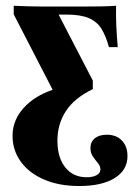

<svg xmlns="http://www.w3.org/2000/svg" viewBox="-20 -439 453 652"><path d="M249.2 192.7Q180.6 192.7 129.4 170.6Q78.2 148.4 50.4 109.7Q22.6 71 22.6 21.8Q22.6 -36.3 69 -81.5Q115.3 -126.6 198.4 -145.2L168.5 -115.3L26.6 -390.3V-419.4Q49.2 -418.5 71.4 -417.7Q93.5 -416.9 117.3 -416.9Q141.1 -416.9 167.7 -416.9H205.6H274.2Q299.2 -416.9 324.2 -417.3Q349.2 -417.7 374.2 -419.4Q373.4 -385.5 375 -350.4Q376.6 -315.3 379.8 -279H350Q339.5 -316.9 324.6 -341.1Q309.7 -365.3 281.9 -377.4Q254 -389.5 205.6 -389.5H179L295.2 -165.3V-136.3Q233.1 -106.5 204 -62.1Q175 -17.7 175 38.7Q175 96 201.6 129.4Q228.2 162.9 274.2 162.9Q296 162.9 308.5 155.6Q321 148.4 321 136.3Q321 125 312.5 114.9Q304 104.8 295.6 92.7Q287.1 80.6 287.1 63.7Q287.1 42.7 302 30.6Q316.9 18.5 342.7 18.5Q375 18.5 394 38.3Q412.9 58.1 412.9 91.1Q412.9 138.7 369.4 165.7Q325.8 192.7 249.2 192.7Z"/></svg>

Font: Playfair 5pt SemiExpanded Light Black
Style: Regular
Weight: 900
Version: Version 2.203